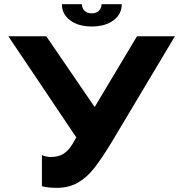

<svg xmlns="http://www.w3.org/2000/svg" viewBox="-20 -888 879 921"><path d="M253 13Q207 13 181 5V-144Q202 -135 224 -135Q260 -135 284 -150Q308 -165 327 -196L346 -229L20 -714H202L433 -376H435L637 -714H819L515 -205Q467 -126 431.5 -81Q396 -36 353 -11.5Q310 13 253 13ZM420 -761Q356 -761 316.5 -790.5Q277 -820 277 -868H373Q373 -848 386 -836Q399 -824 420 -824Q441 -824 454 -836Q467 -848 467 -868H564Q564 -820 524.5 -790.5Q485 -761 420 -761Z"/></svg>

Font: Non Bureau Extended
Style: Bold
Weight: 700
Width: 7
Designer: Jona Saucedo
Foundry: Non Foundry
Version: Version 1.000; ttfautohint (v1.8.4)